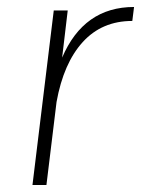

<svg xmlns="http://www.w3.org/2000/svg" viewBox="-20 -530 404 550"><path d="M73 0 134 -500H174L158 -365Q220 -510 364 -510L359 -470Q272 -470 217 -409.5Q162 -349 142 -238L113 0Z"/></svg>

Font: Haskoy ExtraLight
Style: Italic
Weight: 200
Designer: Ertekin Erdin
Foundry: Ertekin Erdin
Version: Version 2.000; ttfautohint (v1.8.4.7-5d5b)